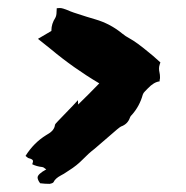

<svg xmlns="http://www.w3.org/2000/svg" viewBox="-20 -552 459 474"><path d="M102.5 -98.1Q90.8 -98.1 79.1 -99.6Q72.8 -107.9 72.8 -113.8Q72.8 -122.1 94.2 -133.8Q92.3 -134.8 90.8 -136.2Q87.4 -139.2 84.5 -139.6Q70.3 -141.1 59.6 -146.5Q61.5 -151.9 61.5 -154.3Q61.5 -158.7 52.2 -161.1Q49.8 -161.1 45.9 -164.6Q44.9 -166 43 -167Q63 -199.2 93.8 -218.3L97.7 -220.7Q114.3 -230 115.7 -243.7Q116.2 -246.1 123 -252.9L160.2 -291.5L172.4 -304.7Q172.4 -296.9 172.9 -293.9Q198.2 -318.4 225.1 -346.2Q161.6 -383.8 105.5 -430.7L73.7 -456.1L106.9 -475.6V-477.1Q106.9 -493.2 116.7 -508.3Q119.6 -513.7 119.6 -522.5L120.1 -531.7L127.9 -532.2Q134.3 -532.2 148.4 -526.4Q154.3 -522.9 193.8 -510.7Q204.6 -507.8 214.8 -504.4Q252 -493.7 281.7 -469.2Q290 -462.4 299.3 -457.5Q317.4 -447.8 350.1 -420.4Q352.1 -419.4 376 -397.9Q375.5 -396.5 374.5 -393.6Q373.5 -390.6 373 -387.7Q372.6 -384.8 372.6 -382.8Q372.6 -377.9 373.8 -372.8Q375 -367.7 375 -361.8V-358.9Q374 -355 374 -351.1Q359.9 -349.6 344.7 -333.5Q341.3 -329.6 337.6 -326.2Q334 -322.8 332.5 -318.4Q324.7 -290 305.7 -268.6Q305.2 -267.6 304.2 -267.1Q301.8 -264.6 300.8 -261.7Q295.4 -245.6 278.8 -239.7Q274.4 -237.8 248 -214.4L213.4 -184.6Q198.2 -172.9 184.6 -158.7Q169.4 -143.1 150.4 -131.3L137.7 -123L129.9 -118.7Q116.2 -111.3 112.3 -102.5Q110.8 -99.6 102.5 -98.1Z"/></svg>

Font: Pinzelan
Style: Regular
Weight: 400
Designer: GGBot
Version: 1.01